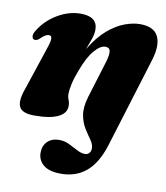

<svg xmlns="http://www.w3.org/2000/svg" viewBox="-79 -524 717 829"><g transform="rotate(10 279.0 -110.0)"><path d="M424.5 81Q399 162 354 199.8Q309 237.5 243.5 237.5Q191.5 237.5 166.5 216.5Q141.5 195.5 141.5 163Q141.5 132.5 160.5 113.8Q179.5 95 212 95Q235 95 256 105.2Q277 115.5 295.8 125.5Q314.5 135.5 331 135.5Q342.5 135.5 349.5 127.5Q356.5 119.5 356.5 106.5Q356.5 89 343.2 70.5Q330 52 315 28.2Q300 4.5 294 -28.5Q288 -61.5 302 -109L352.5 -273.5Q362 -306 359 -321Q356 -336 338 -336Q316.5 -336 290.5 -306.2Q264.5 -276.5 241 -213Q227.5 -178 221.8 -151.5Q216 -125 216 -108.5Q216 -94 221 -82.5Q226 -71 226 -55.5Q226 -24.5 191 -7.2Q156 10 87.5 10Q32 10 20.2 -16.8Q8.5 -43.5 28.5 -97L91.5 -286.5Q102.5 -318 101.5 -330.5Q100.5 -343 89.5 -343Q82 -343 73 -337.8Q64 -332.5 48.5 -317.5Q40 -312 34 -312Q22.5 -312 20.5 -324Q18.5 -336 28.5 -351Q57 -398.5 106.8 -428.2Q156.5 -458 209 -458Q282.5 -458 282.5 -400Q282.5 -381 274.2 -357.8Q266 -334.5 257 -311Q290.5 -367 327.8 -399Q365 -431 401.5 -444.5Q438 -458 469 -458Q530 -458 548.5 -419.5Q567 -381 546 -313.5Z"/></g></svg>

Font: Fraunces 144pt Soft Black
Style: Italic
Weight: 900
Italic angle: -16°
Version: Version 1.000;[b76b70a41]